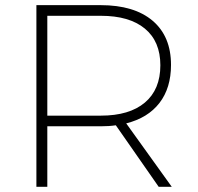

<svg xmlns="http://www.w3.org/2000/svg" viewBox="-20 -719 762 739"><path d="M120.1 0V-699.2H367.2Q496.6 -699.2 567.4 -639.2Q638.2 -579.1 638.2 -469.2Q638.2 -380.4 593.8 -322.8Q549.3 -265.1 465.8 -244.1L641.1 0H590.8L425.8 -236.8Q400.4 -232.9 367.2 -232.9H162.1V0ZM162.1 -273.9H368.2Q478 -273.9 537.6 -324.2Q597.2 -374.5 597.2 -467.8Q597.2 -559.6 537.6 -608.9Q478 -658.2 368.2 -658.2H162.1Z"/></svg>

Font: Trueno UltraLight
Style: Regular
Weight: 250
Designer: Julieta Ulanovsky
Foundry: Julieta Ulanovsky
Version: Version 3.001b | FøM Fix